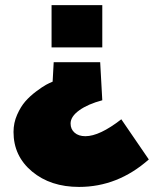

<svg xmlns="http://www.w3.org/2000/svg" viewBox="-20 -537 615 757"><path d="M566.7 91.7Q444.2 200 291.7 200Q179.2 200 106.3 139.2Q33.3 78.3 33.3 -16.7Q33.3 -52.5 47.5 -84.6Q61.7 -116.7 80 -137.5Q98.3 -158.3 122.9 -176.7Q147.5 -195 161.2 -202.5Q175 -210 187.5 -215L191.7 -291.7H375L383.3 -141.7Q326.7 -126.7 292.5 -102.1Q258.3 -77.5 258.3 -50Q258.3 -27.5 274.2 -13.8Q290 0 316.7 0Q372.5 0 458.3 -66.7ZM383.3 -516.7V-350H183.3V-516.7Z"/></svg>

Font: BoonTook
Style: Regular
Weight: 400
Designer: Sungsit Sawaiwan
Foundry: FontUni
Version: Version 3.0